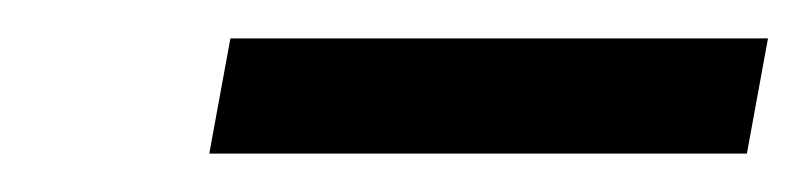

<svg xmlns="http://www.w3.org/2000/svg" viewBox="-20 -660 420 100"><path d="M100 -640H380L369 -580H89Z"/></svg>

Font: Chakra Petch
Style: Italic
Weight: 400
Italic angle: -10°
Designer: Katatrad Aksorn Co.,Ltd.
Foundry: Cadson Demak Co.,Ltd.
Version: Version 1.000; ttfautohint (v1.6)